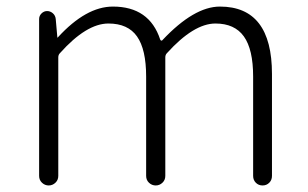

<svg xmlns="http://www.w3.org/2000/svg" viewBox="-20 -567 943 587"><path d="M99.6 -29.3V-508.8Q99.6 -518.6 106.9 -525.9Q114.3 -533.2 124 -533.2Q133.8 -533.2 141.6 -526.4Q149.4 -519.5 150.4 -508.8L155.3 -453.1Q155.3 -452.1 156.2 -452.1Q157.2 -452.1 157.2 -453.1Q243.2 -546.9 325.2 -546.9Q436.5 -546.9 469.7 -446.3Q470.7 -443.4 473.1 -442.9Q475.6 -442.4 476.6 -444.3Q573.2 -546.9 652.3 -546.9Q811.5 -546.9 811.5 -340.8V-29.3Q811.5 -16.6 803.2 -8.3Q794.9 0 782.7 0Q770.5 0 762.2 -8.3Q753.9 -16.6 753.9 -29.3V-333Q753.9 -416 725.6 -455.6Q697.3 -495.1 638.7 -495.1Q572.3 -495.1 490.2 -404.3Q485.4 -399.4 485.4 -391.6V-29.3Q485.4 -16.6 476.6 -8.3Q467.8 0 456.1 0Q444.3 0 435.5 -8.3Q426.8 -16.6 426.8 -29.3V-333Q426.8 -416 398.9 -455.6Q371.1 -495.1 311.5 -495.1Q244.1 -495.1 163.1 -404.3Q158.2 -399.4 158.2 -391.6V-29.3Q158.2 -16.6 149.4 -8.3Q140.6 0 128.9 0Q117.2 0 108.4 -8.3Q99.6 -16.6 99.6 -29.3Z"/></svg>

Font: Gen Jyuu Gothic Light
Style: Regular
Weight: 200
Designer: [Source Han Sans]
Ryoko NISHIZUKA  (kana & ideographs); Paul D. Hunt (Latin, Greek & Cyrillic); Wenlong ZHANG  (bopomofo
Version: Version 1.002.20150607